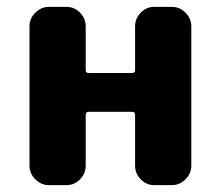

<svg xmlns="http://www.w3.org/2000/svg" viewBox="-20 -540 644 560"><path d="M123 0Q100 0 83 -17Q66 -34 66 -57V-463Q66 -486 83 -503Q100 -520 123 -520H174Q197 -520 213.5 -503Q230 -486 230 -463V-335Q230 -327 239 -327H365Q374 -327 374 -335V-463Q374 -486 390.5 -503Q407 -520 430 -520H481Q504 -520 521 -503Q538 -486 538 -463V-57Q538 -34 521 -17Q504 0 481 0H430Q407 0 390.5 -17Q374 -34 374 -57V-205Q374 -214 365 -214H239Q230 -214 230 -205V-57Q230 -34 213.5 -17Q197 0 174 0Z"/></svg>

Font: Rounded Mplus 1c ExtraBold
Style: Regular
Weight: 800
Version: Version 1.059.20150529